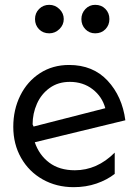

<svg xmlns="http://www.w3.org/2000/svg" viewBox="-20 -764 573 795"><path d="M290 -59Q226 -59 184 -90.5Q142 -122 124 -175L499 -266Q486 -365 425.5 -430Q365 -495 266 -495Q198 -495 145.5 -461Q93 -427 64 -368.5Q35 -310 35 -239Q35 -167 67.5 -110Q100 -53 157 -21Q214 11 285 11Q336 11 379.5 -4Q423 -19 455 -44V-132Q382 -59 290 -59ZM269 -425Q324 -425 363.5 -394.5Q403 -364 416 -316L119 -240L115 -249Q115 -294 133 -334.5Q151 -375 186 -400Q221 -425 269 -425ZM125 -685Q125 -660 141.5 -643Q158 -626 184 -626Q208 -626 226 -643.5Q244 -661 244 -685Q244 -709 226 -726.5Q208 -744 184 -744Q159 -744 142 -727Q125 -710 125 -685ZM317 -685Q317 -660 333.5 -643Q350 -626 374 -626Q400 -626 416.5 -643Q433 -660 433 -685Q433 -710 416.5 -727Q400 -744 374 -744Q350 -744 333.5 -726.5Q317 -709 317 -685Z"/></svg>

Font: Geom Light
Style: Regular
Weight: 300
Version: Version 1.102